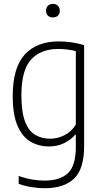

<svg xmlns="http://www.w3.org/2000/svg" viewBox="-20 -768 542 1018"><path d="M216 230Q183.5 230 146.2 224Q109 218 79 206.5V165Q116 178 149.8 183.8Q183.5 189.5 215.5 189.5Q298.5 189.5 340.2 150.2Q382 111 382 11.5V-53.5H378.5Q357 -28 321.5 -9.8Q286 8.5 238.5 8.5Q187 8.5 143.5 -16Q100 -40.5 73.8 -99Q47.5 -157.5 47.5 -259.5Q47.5 -409 111.2 -478.8Q175 -548.5 292.5 -548.5Q326.5 -548.5 362.5 -543Q398.5 -537.5 426 -528.5V7Q426 128 372.8 179Q319.5 230 216 230ZM246 -32.5Q284.5 -32.5 321.8 -51Q359 -69.5 382 -107.5V-497Q364.5 -501.5 339.8 -505Q315 -508.5 290.5 -508.5Q195.5 -508.5 144.5 -452Q93.5 -395.5 93.5 -264Q93.5 -171.5 113.8 -121.2Q134 -71 168.5 -51.8Q203 -32.5 246 -32.5ZM260.5 -675.5Q244 -675.5 234 -685Q224 -694.5 224 -711Q224 -727.5 234 -737.5Q244 -747.5 260.5 -747.5Q277 -747.5 287 -737.5Q297 -727.5 297 -711Q297 -694.5 287 -685Q277 -675.5 260.5 -675.5Z"/></svg>

Font: Encode Sans SemiCondensed SemiCondensed ExtraLight
Style: Regular
Weight: 200
Width: 4
Designer: Multiple Designers
Foundry: Impallari Type
Version: Version 3.000; ttfautohint (v1.8.3) -l 8 -r 50 -G 200 -x 14 